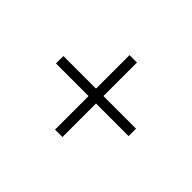

<svg xmlns="http://www.w3.org/2000/svg" viewBox="-97 -793 948 948"><g transform="rotate(-45 377.0 -318.5)"><path d="M351.1 -65V-292.6H117V-344.6H351.1V-572.2H403.1V-344.6H637.2V-292.6H403.1V-65H351.1Z"/></g></svg>

Font: Lohit Assamese
Style: Regular
Weight: 400
Version: Version 2.91.5